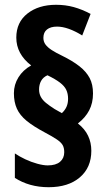

<svg xmlns="http://www.w3.org/2000/svg" viewBox="-20 -781 450 801"><path d="M38 -392Q38 -428 57 -458.5Q76 -489 110 -508Q79 -532 63.5 -561Q48 -590 48 -624Q48 -688 94.5 -724.5Q141 -761 214 -761Q253 -761 287.5 -751.5Q322 -742 358 -723L323 -633Q294 -651 267.5 -660.5Q241 -670 218 -670Q191 -670 176 -658Q161 -646 161 -623Q161 -607 170 -595Q179 -583 196 -572Q213 -561 238 -549Q283 -527 311.5 -504.5Q340 -482 354 -455.5Q368 -429 368 -391Q368 -351 352 -320.5Q336 -290 305 -266Q334 -243 347.5 -214.5Q361 -186 361 -152Q361 -82 313 -41Q265 0 183 0Q142 0 106.5 -10Q71 -20 42 -39V-141Q61 -128 85.5 -116.5Q110 -105 135.5 -98Q161 -91 179 -91Q213 -91 230.5 -106Q248 -121 248 -146Q248 -164 241.5 -175.5Q235 -187 217.5 -199Q200 -211 166 -229Q119 -254 91 -277Q63 -300 50.5 -327.5Q38 -355 38 -392ZM143 -408Q143 -391 150 -377.5Q157 -364 171.5 -352Q186 -340 208 -326L238 -309Q251 -321 257.5 -335.5Q264 -350 264 -369Q264 -390 256.5 -406Q249 -422 230 -436.5Q211 -451 178 -467Q160 -459 151.5 -443.5Q143 -428 143 -408Z"/></svg>

Font: Noto Sans Khmer ExtraCondensed
Style: Bold
Weight: 700
Width: 2
Designer: Danh Hong and the Monotype Design Team
Foundry: Monotype Imaging Inc.
Version: Version 2.004